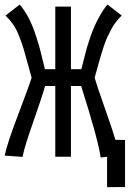

<svg xmlns="http://www.w3.org/2000/svg" viewBox="-32 -667 570 820"><path d="M314.5 -299.8H271V2.4H204.1V-299.8H160.6Q147.9 -254.4 109.1 -143.8Q70.3 -33.2 64.5 2.9L-12.2 -2.4Q-1.5 -53.7 44.9 -175.5Q91.3 -297.4 103 -335Q96.7 -356.9 85.2 -399.9Q73.7 -442.9 67.6 -462.4Q61.5 -481.9 50.3 -511.2Q39.1 -540.5 24.9 -561.3Q10.7 -582 -8.3 -600.6L52.2 -647.5Q71.8 -625 87.9 -595Q104 -564.9 115.7 -531Q127.4 -497.1 134.5 -472.2Q141.6 -447.3 149.4 -413.6Q157.2 -379.9 159.7 -371.6H204.1V-638.7H271V-371.6H315.4Q316.9 -377.4 324.2 -406Q331.5 -434.6 336.2 -452.1Q340.8 -469.7 351.1 -500.7Q361.3 -531.7 371.3 -554.2Q381.3 -576.7 396 -602.5Q410.6 -628.4 427.2 -647.5L487.8 -600.6Q474.1 -586.9 462.6 -572.3Q451.2 -557.6 441.7 -539.3Q432.1 -521 425.5 -506.6Q418.9 -492.2 410.9 -467.8Q402.8 -443.4 398.4 -428.7Q394 -414.1 385.5 -382.8Q377 -351.6 372.1 -335Q383.3 -296.9 417.5 -200Q451.7 -103 460.9 -69.8L502 -69.3V131.8L425.3 132.3V2.9Q409.7 3.9 397.9 5.4Q386.7 -72.8 314.5 -299.8Z"/></svg>

Font: Fantasque Sans Mono
Style: Regular
Weight: 400
Monospace: yes
Designer: Jany Belluz
Version: Version 1.8.0 ; ttfautohint (v1.8.2)